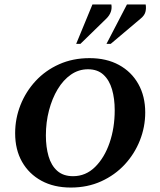

<svg xmlns="http://www.w3.org/2000/svg" viewBox="-20 -832 720 862"><path d="M298 10Q222 10 166 -20.5Q110 -51 79 -105.5Q48 -160 48 -234Q48 -300 72 -360.5Q96 -421 140 -468.5Q184 -516 245.5 -543.5Q307 -571 382 -571Q458 -571 514 -540.5Q570 -510 601 -455Q632 -400 632 -327Q632 -262 608 -201.5Q584 -141 540 -93.5Q496 -46 434.5 -18Q373 10 298 10ZM308 -41Q365 -41 407 -82.5Q449 -124 472 -191Q495 -258 495 -337Q495 -389 483 -430.5Q471 -472 444.5 -496.5Q418 -521 375 -521Q333 -521 298.5 -497Q264 -473 239 -431.5Q214 -390 200 -336.5Q186 -283 186 -224Q186 -172 198 -130.5Q210 -89 237 -65Q264 -41 308 -41ZM322 -635 395 -812H480Q486 -777 458 -749L341 -635ZM458 -635 550 -812H634Q637 -795 633 -779Q629 -763 612 -749L477 -635Z"/></svg>

Font: Spectral SC
Style: Bold Italic
Weight: 700
Italic angle: -10°
Designer: Jean-Baptiste Levee
Foundry: Production Type
Version: Version 2.001